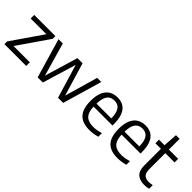

<svg xmlns="http://www.w3.org/2000/svg" viewBox="102 -1612 2495 2495"><g transform="rotate(45 1349.0 -365.0)"><path d="M31.5 0V-49.5L338.5 -495V-476.5H37V-542.5H426.5V-493L119.5 -47.5V-66.5H432.5V0Z M642.5 0 483.5 -542.5H562L697.5 -69.5H689.5L831 -542.5H925.5L1067 -69.5H1058L1194 -542.5H1269.5L1111.5 0H1017L873 -478.5H882L737 0Z M1601 9.5Q1516.5 9.5 1459.2 -19.2Q1402 -48 1373 -109.8Q1344 -171.5 1344 -271.5Q1344 -367 1370.8 -429Q1397.5 -491 1446.8 -521Q1496 -551 1563.5 -551Q1630 -551 1676.8 -520.8Q1723.5 -490.5 1748 -428.2Q1772.5 -366 1772.5 -269.5V-245H1387.5V-299.5H1713.5L1696 -287.5Q1696 -363.5 1680.2 -408.5Q1664.5 -453.5 1634.8 -473.2Q1605 -493 1562.5 -493Q1520.5 -493 1489.5 -473.5Q1458.5 -454 1441.8 -409Q1425 -364 1425 -287.5V-259.5Q1425 -184.5 1445.2 -139.8Q1465.5 -95 1506.5 -75.2Q1547.5 -55.5 1610.5 -55.5Q1641.5 -55.5 1674.8 -61.2Q1708 -67 1745.5 -77.5V-12Q1706.5 -1 1671.2 4.2Q1636 9.5 1601 9.5Z M2116 9.5Q2031.5 9.5 1974.2 -19.2Q1917 -48 1888 -109.8Q1859 -171.5 1859 -271.5Q1859 -367 1885.8 -429Q1912.5 -491 1961.8 -521Q2011 -551 2078.5 -551Q2145 -551 2191.8 -520.8Q2238.5 -490.5 2263 -428.2Q2287.5 -366 2287.5 -269.5V-245H1902.5V-299.5H2228.5L2211 -287.5Q2211 -363.5 2195.2 -408.5Q2179.5 -453.5 2149.8 -473.2Q2120 -493 2077.5 -493Q2035.5 -493 2004.5 -473.5Q1973.5 -454 1956.8 -409Q1940 -364 1940 -287.5V-259.5Q1940 -184.5 1960.2 -139.8Q1980.5 -95 2021.5 -75.2Q2062.5 -55.5 2125.5 -55.5Q2156.5 -55.5 2189.8 -61.2Q2223 -67 2260.5 -77.5V-12Q2221.5 -1 2186.2 4.2Q2151 9.5 2116 9.5Z M2606.5 9.5Q2523.5 9.5 2477.5 -33.2Q2431.5 -76 2431.5 -170V-542.5L2444.5 -740H2511.5V-183Q2511.5 -114.5 2539.8 -87Q2568 -59.5 2624 -59.5Q2639 -59.5 2655 -61.8Q2671 -64 2690 -68V-0.5Q2670 4.5 2649 7Q2628 9.5 2606.5 9.5ZM2329.5 -476.5V-542.5H2682V-476.5Z"/></g></svg>

Font: Encode Sans Condensed Thin
Style: Regular
Weight: 400
Version: Version 3.002